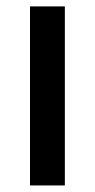

<svg xmlns="http://www.w3.org/2000/svg" viewBox="-20 -565 289 585"><path d="M71.4 0H177.6V-545.5H71.4Z"/></svg>

Font: RA Harald Medium
Style: Regular
Weight: 500
Designer: Rasmus Andersson
Foundry: rsms
Version: Version 3.000;hotconv 1.0.109;makeotfexe 2.5.65596